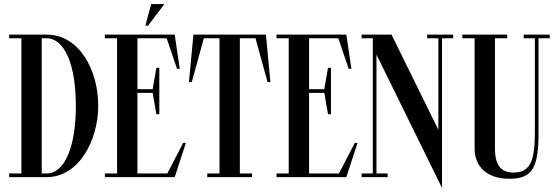

<svg xmlns="http://www.w3.org/2000/svg" viewBox="-20 -870 2735 943"><path d="M209 -700H25V-682H85V-18H25V0H209C369.5 0 462.5 -184 462.5 -350C462.5 -526 369.5 -700 209 -700ZM185 -18V-682H209C296 -682 352.5 -555 352.5 -350C352.5 -145 296 -18 209 -18Z M722.5 -850 694 -744H707L787.5 -850ZM801.8 -18H655V-414H729.8L748 -309H762.5V-537H748L729.8 -432H655V-682H798.6L849.5 -532H863L838 -700H495V-682H555V-18H495V0H838L893 -168H879.5Z M1286 -700H930L908 -467H922L981.1 -682H1058V-18H998V0H1218V-18H1158V-682H1234.9L1294 -467H1308Z M1644.8 -18H1498V-414H1572.8L1591 -309H1605.5V-537H1591L1572.8 -432H1498V-682H1641.6L1692.5 -532H1706L1681 -700H1338V-682H1398V-18H1338V0H1681L1736 -168H1722.5Z M2206 -700H2078V-682H2133V-232.6L1903 -700H1756V-682H1811V-18H1756V0H1884V-18H1829V-601.6L2151 53.2V-682H2206Z M2680 -700H2552V-682H2607V-219.5C2607 -82 2585 -22.5 2502.5 -22.5C2447.5 -22.5 2411 -50.5 2411 -140V-682H2471V-700H2251V-682H2311V-140C2311 -51 2372.5 8 2482 8C2596.5 8 2625 -47.5 2625 -219.5V-682H2680Z"/></svg>

Font: Picaflor 24 pt
Style: Regular
Weight: 400
Designer: Ariel Martín Pérez
Foundry: Tunera Type Foundry
Version: Version 1.000;hotconv 1.0.109;makeotfexe 2.5.65596